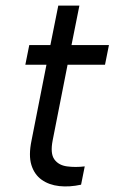

<svg xmlns="http://www.w3.org/2000/svg" viewBox="-20 -660 407 682"><path d="M159 -500 187 -640H262L234 -500H367L353 -430H220L167 -161Q158 -115 173 -94Q188 -73 218 -69Q248 -65 281 -69L268 -4Q227 5 190.5 1Q154 -3 128 -21.5Q102 -40 91.5 -74Q81 -108 92 -161L145 -430H70L84 -500Z"/></svg>

Font: Albert Sans
Style: Italic
Weight: 400
Italic angle: -11.25°
Designer: Andreas Rasmussen
Foundry: a.Foundry
Version: Version 1.025